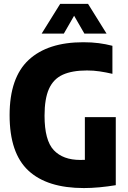

<svg xmlns="http://www.w3.org/2000/svg" viewBox="-20 -970 668 1000"><path d="M417 9.5Q225.5 9.5 127.8 -81.5Q30 -172.5 30 -370Q30 -565.5 129.2 -657.8Q228.5 -750 413.5 -750Q458.5 -750 494.5 -745.2Q530.5 -740.5 565.5 -731.5V-585.5Q531 -593.5 499.2 -598.2Q467.5 -603 433 -603Q356 -603 307.2 -581Q258.5 -559 235.2 -507.5Q212 -456 212 -367.5Q212 -239 260 -188Q308 -137 398 -137Q410 -137 422 -137.5V-360H583V-5.5Q541 1.5 498.2 5.5Q455.5 9.5 417 9.5ZM197 -795 293.5 -950H438.5L535 -795H419.5L366 -888L312.5 -795Z"/></svg>

Font: Encode Sans Cnd XBd
Style: Regular
Weight: 800
Width: 3
Designer: Multiple Designers
Foundry: Impallari Type
Version: Version 3.002; ttfautohint (v1.8.3) -l 8 -r 50 -G 200 -x 14 